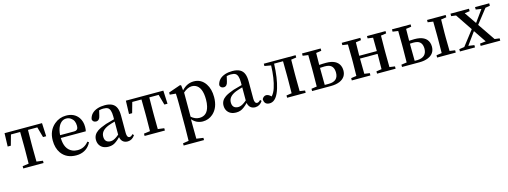

<svg xmlns="http://www.w3.org/2000/svg" viewBox="-12 -1437 6868 2596"><g transform="rotate(-15 3422.0 -139.5)"><path d="M482.4 -487.3H351.6Q349.6 -376 349.6 -293.9V-232.4Q349.6 -155.3 351.6 -43.9L439.5 -32.2V0H155.3V-32.2L242.2 -43.9Q244.1 -155.3 244.1 -232.4V-293.9Q244.1 -376 242.2 -487.3H113.3L72.3 -340.8H28.3L34.2 -526.4H558.6L567.4 -340.8H523.4Z M752.9 -305.7H949.2Q997.1 -305.7 1003.9 -345.7Q1005.9 -356.4 1005.9 -371.1Q1005.9 -446.3 953.1 -482.4Q924.8 -502 890.6 -502Q822.3 -502 783.2 -428.7Q756.8 -378.9 752.9 -305.7ZM1101.6 -266.6H752Q754.9 -108.4 857.4 -63.5Q891.6 -48.8 932.6 -48.8Q1021.5 -48.8 1081.1 -120.1Q1084 -123 1085.9 -126L1105.5 -112.3Q1049.8 -2.9 930.7 12.7Q913.1 14.6 895.5 14.6Q757.8 14.6 687.5 -84Q637.7 -155.3 637.7 -261.7Q637.7 -400.4 732.4 -480.5Q803.7 -541 897.5 -541Q1012.7 -541 1071.3 -458Q1108.4 -403.3 1108.4 -328.1Q1108.4 -288.1 1101.6 -266.6Z M1512.7 -109.4V-293Q1468.8 -281.2 1420.9 -263.7Q1320.3 -223.6 1311.5 -151.4Q1310.5 -142.6 1310.5 -134.8Q1310.5 -60.5 1377 -50.8Q1386.7 -49.8 1395.5 -49.8Q1433.6 -49.8 1482.4 -85.9Q1496.1 -95.7 1512.7 -109.4ZM1701.2 -66.4 1717.8 -47.9Q1679.7 10.7 1617.2 12.7Q1543.9 12.7 1520.5 -53.7Q1517.6 -63.5 1515.6 -74.2Q1452.1 -9.8 1408.2 4.9Q1380.9 14.6 1348.6 14.6Q1260.7 14.6 1222.7 -46.9Q1204.1 -78.1 1204.1 -119.1Q1204.1 -191.4 1270.5 -236.3Q1313.5 -264.6 1392.6 -292Q1492.2 -320.3 1512.7 -325.2V-366.2Q1512.7 -464.8 1471.7 -489.3Q1448.2 -502 1408.2 -502Q1378.9 -502 1349.6 -494.1L1332 -419.9Q1319.3 -359.4 1272.5 -358.4Q1226.6 -360.4 1219.7 -402.3Q1237.3 -493.2 1337.9 -526.4Q1383.8 -541 1440.4 -541Q1566.4 -541 1600.6 -454.1Q1617.2 -413.1 1617.2 -349.6V-103.5Q1618.2 -39.1 1655.3 -38.1Q1677.7 -39.1 1701.2 -66.4Z M2180.7 -487.3H2049.8Q2047.9 -376 2047.9 -293.9V-232.4Q2047.9 -155.3 2049.8 -43.9L2137.7 -32.2V0H1853.5V-32.2L1940.4 -43.9Q1942.4 -155.3 1942.4 -232.4V-293.9Q1942.4 -376 1940.4 -487.3H1811.5L1770.5 -340.8H1726.6L1732.4 -526.4H2256.8L2265.6 -340.8H2221.7Z M2521.5 -428.7V-90.8Q2574.2 -43.9 2634.8 -43.9Q2745.1 -43.9 2773.4 -168.9Q2783.2 -210 2783.2 -260.7Q2783.2 -434.6 2692.4 -474.6Q2668.9 -484.4 2642.6 -484.4Q2584 -483.4 2521.5 -428.7ZM2508.8 -530.3 2515.6 -460.9Q2588.9 -541 2684.6 -541Q2789.1 -541 2848.6 -451.2Q2897.5 -377.9 2897.5 -265.6Q2897.5 -116.2 2808.6 -38.1Q2748 14.6 2667 14.6Q2577.1 13.7 2517.6 -56.6V23.4Q2517.6 83 2519.5 216.8L2615.2 230.5V261.7H2330.1V230.5L2411.1 217.8Q2414.1 118.2 2414.1 24.4V-294.9Q2414.1 -382.8 2410.2 -443.4L2326.2 -451.2V-481.4L2495.1 -540Z M3298.8 -109.4V-293Q3254.9 -281.2 3207 -263.7Q3106.4 -223.6 3097.7 -151.4Q3096.7 -142.6 3096.7 -134.8Q3096.7 -60.5 3163.1 -50.8Q3172.9 -49.8 3181.6 -49.8Q3219.7 -49.8 3268.6 -85.9Q3282.2 -95.7 3298.8 -109.4ZM3487.3 -66.4 3503.9 -47.9Q3465.8 10.7 3403.3 12.7Q3330.1 12.7 3306.6 -53.7Q3303.7 -63.5 3301.8 -74.2Q3238.3 -9.8 3194.3 4.9Q3167 14.6 3134.8 14.6Q3046.9 14.6 3008.8 -46.9Q2990.2 -78.1 2990.2 -119.1Q2990.2 -191.4 3056.6 -236.3Q3099.6 -264.6 3178.7 -292Q3278.3 -320.3 3298.8 -325.2V-366.2Q3298.8 -464.8 3257.8 -489.3Q3234.4 -502 3194.3 -502Q3165 -502 3135.7 -494.1L3118.2 -419.9Q3105.5 -359.4 3058.6 -358.4Q3012.7 -360.4 3005.9 -402.3Q3023.4 -493.2 3124 -526.4Q3169.9 -541 3226.6 -541Q3352.5 -541 3386.7 -454.1Q3403.3 -413.1 3403.3 -349.6V-103.5Q3404.3 -39.1 3441.4 -38.1Q3463.9 -39.1 3487.3 -66.4Z M4108.4 -494.1 4035.2 -483.4Q4033.2 -372.1 4033.2 -293.9V-232.4Q4033.2 -154.3 4035.2 -43L4108.4 -32.2V0H3848.6V-32.2L3922.9 -43Q3924.8 -154.3 3924.8 -232.4V-293.9Q3924.8 -379.9 3922.9 -491.2H3797.9Q3790 -288.1 3750 -158.2Q3703.1 -2 3618.2 10.7Q3609.4 11.7 3601.6 11.7Q3535.2 11.7 3526.4 -50.8Q3525.4 -58.6 3525.4 -67.4Q3546.9 -106.4 3583 -107.4Q3617.2 -106.4 3651.4 -71.3Q3687.5 -110.4 3707 -172.9Q3747.1 -296.9 3752.9 -478.5L3663.1 -494.1V-526.4H4108.4Z M4384.8 -36.1H4444.3Q4574.2 -38.1 4575.2 -156.2Q4575.2 -251 4504.9 -271.5Q4480.5 -278.3 4447.3 -278.3Q4416 -278.3 4382.8 -275.4V-232.4Q4382.8 -149.4 4384.8 -36.1ZM4459 -494.1 4384.8 -483.4Q4382.8 -385.7 4382.8 -316.4Q4427.7 -320.3 4477.5 -320.3Q4626 -320.3 4667 -226.6Q4679.7 -197.3 4679.7 -161.1Q4679.7 -62.5 4585 -21.5Q4533.2 0 4460.9 0H4198.2V-32.2L4274.4 -43Q4276.4 -154.3 4276.4 -232.4V-293.9Q4276.4 -372.1 4274.4 -483.4L4198.2 -494.1V-526.4H4459Z M5367.2 -494.1 5292 -483.4Q5290 -372.1 5290 -293.9V-232.4Q5290 -154.3 5292 -43L5367.2 -32.2V0H5107.4V-32.2L5181.6 -43Q5183.6 -154.3 5183.6 -256.8H4937.5Q4937.5 -208 4940.4 -43L5014.6 -32.2V0H4753.9V-32.2L4829.1 -43Q4832 -127 4832 -232.4V-293.9Q4832 -400.4 4829.1 -483.4L4753.9 -494.1V-526.4H5014.6V-494.1L4940.4 -483.4Q4937.5 -322.3 4937.5 -295.9H5183.6Q5183.6 -376 5181.6 -483.4L5107.4 -494.1V-526.4H5367.2Z M5643.6 -36.1H5683.6Q5811.5 -42 5814.5 -158.2Q5814.5 -252.9 5743.2 -272.5Q5719.7 -278.3 5688.5 -278.3Q5669.9 -278.3 5641.6 -276.4V-232.4Q5641.6 -149.4 5643.6 -36.1ZM5717.8 -494.1 5643.6 -483.4Q5641.6 -385.7 5641.6 -317.4Q5680.7 -320.3 5715.8 -320.3Q5875 -320.3 5910.2 -217.8Q5918.9 -191.4 5918.9 -162.1Q5918.9 -61.5 5823.2 -21.5Q5772.5 0 5701.2 0H5457V-32.2L5533.2 -43Q5535.2 -154.3 5535.2 -232.4V-293.9Q5535.2 -372.1 5533.2 -483.4L5457 -494.1V-526.4H5717.8ZM6209 -494.1 6133.8 -483.4Q6130.9 -399.4 6130.9 -293.9V-232.4Q6130.9 -126 6133.8 -43L6209 -32.2V0H5948.2V-32.2L6023.4 -43Q6025.4 -154.3 6025.4 -232.4V-293.9Q6025.4 -372.1 6023.4 -483.4L5948.2 -494.1V-526.4H6209Z M6763.7 -41 6832 -32.2V0H6557.6V-32.2L6639.6 -42L6521.5 -216.8L6396.5 -43.9L6478.5 -32.2V0H6267.6V-32.2L6339.8 -43L6500 -250L6342.8 -483.4L6276.4 -492.2V-526.4H6535.2V-492.2L6463.9 -482.4L6578.1 -315.4L6697.3 -480.5L6620.1 -492.2V-526.4H6818.4V-492.2L6753.9 -481.4L6598.6 -283.2Z"/></g></svg>

Font: GenYoMin JP SemiBold
Style: Regular
Weight: 600
Version: Version 1.001;PS 1;hotconv 16.6.51;makeotf.lib2.5.65220 DEVE